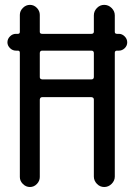

<svg xmlns="http://www.w3.org/2000/svg" viewBox="-20 -750 540 770"><path d="M346.7 -546.9H149.4Q140.6 -546.9 139.6 -538.1V-440.4Q139.6 -432.6 149.4 -431.6H346.7Q355.5 -431.6 356.4 -440.4V-538.1Q355.5 -546.9 346.7 -546.9ZM43.9 -546.9Q30.3 -546.9 20 -557.1Q9.8 -567.4 9.8 -580.1Q9.8 -593.8 20 -604Q30.3 -614.3 43.9 -614.3H51.8Q59.6 -614.3 59.6 -622.1V-690.4Q59.6 -706.1 71.8 -718.3Q84 -730.5 100.1 -730.5Q116.2 -730.5 127.9 -718.3Q139.6 -706.1 139.6 -690.4V-622.1Q139.6 -614.3 149.4 -614.3H346.7Q355.5 -614.3 356.4 -622.1V-688.5Q356.4 -705.1 368.7 -717.8Q380.9 -730.5 397.9 -730.5Q415 -730.5 427.7 -717.8Q440.4 -705.1 440.4 -688.5V-622.1Q440.4 -614.3 449.2 -614.3H457Q469.7 -614.3 480 -604Q490.2 -593.8 490.2 -580.1Q490.2 -566.4 480 -556.6Q469.7 -546.9 457 -546.9H449.2Q440.4 -546.9 440.4 -538.1V-42Q440.4 -25.4 427.7 -12.7Q415 0 397.9 0Q380.9 0 368.7 -12.7Q356.4 -25.4 356.4 -42V-350.6Q356.4 -359.4 346.7 -360.4H149.4Q140.6 -360.4 139.6 -350.6V-40Q139.6 -24.4 127.9 -12.2Q116.2 0 100.1 0Q84 0 71.8 -12.2Q59.6 -24.4 59.6 -40V-538.1Q59.6 -546.9 51.8 -546.9Z"/></svg>

Font: Rounded Mgen+ 2m regular
Style: Regular
Weight: 400
Designer: [Source Han Sans]
Ryoko NISHIZUKA  (kana & ideographs); Paul D. Hunt (Latin, Greek & Cyrillic); Wenlong ZHANG  (bopomofo
Version: Version 1.059.20150602